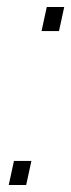

<svg xmlns="http://www.w3.org/2000/svg" viewBox="-20 -530 204 550"><path d="M99 -441 114 -510H164L149 -441ZM5 0 20 -69H70L55 0Z"/></svg>

Font: Saira Ultra Condensed ExLight
Style: Italic
Weight: 200
Width: 1
Italic angle: -12°
Designer: Hector Gatti with collaboration of the Omnibus-Type team
Foundry: Omnibus-Type
Version: Version 1.001; ttfautohint (v1.8)